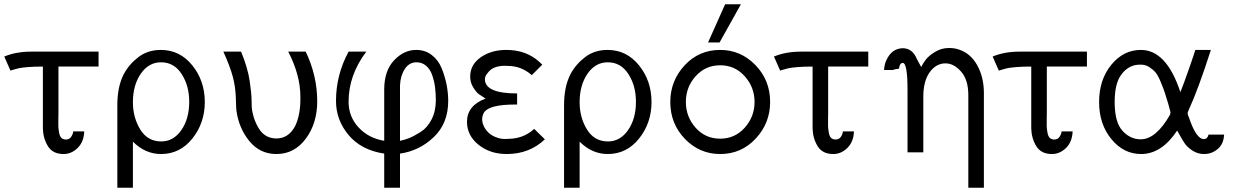

<svg xmlns="http://www.w3.org/2000/svg" viewBox="-24 -714 5797 900"><path d="M-4 -449Q51 -472 123 -472H438V-402H250V-187Q250 -183 249.5 -157Q249 -131 249.5 -120.5Q250 -110 253 -92.5Q256 -75 264 -67.5Q272 -60 285 -60Q302 -60 310.5 -74Q319 -88 319 -98H371Q369 -49 340 -20.5Q311 8 274 8Q223 8 200.5 -29Q178 -66 177 -112V-194V-402Q136 -402 106 -399.5Q76 -397 63.5 -394Q51 -391 39.5 -387.5Q28 -384 25 -383Z M526 166V-221Q526 -308 556 -366Q581 -413 625 -446.5Q669 -480 730 -480Q819 -480 877.5 -407.5Q936 -335 936 -236Q936 -138 878 -65Q820 8 731 8Q657 8 599 -50V166ZM599 -235Q599 -163 633.5 -107Q668 -51 732 -51Q789 -51 826 -104Q863 -157 863 -237Q863 -312 827.5 -367Q792 -422 731 -422Q673 -422 636 -368.5Q599 -315 599 -235Z M1023 -472H1106Q1121 -436 1131.5 -400.5Q1142 -365 1146.5 -333.5Q1151 -302 1153 -282Q1155 -262 1155.5 -237.5Q1156 -213 1156 -211Q1162 -155 1190.5 -110Q1219 -65 1272 -65Q1328 -65 1359 -122Q1386 -178 1384 -261Q1384 -362 1327 -472H1409Q1463 -359 1463 -239Q1463 -136 1409.5 -64Q1356 8 1272 8Q1194 8 1144.5 -53Q1095 -114 1084 -197Q1083 -203 1081.5 -254.5Q1080 -306 1067.5 -353.5Q1055 -401 1023 -472Z M1551 -241Q1551 -363 1610 -472H1693Q1610 -362 1610 -237Q1610 -167 1657 -116.5Q1704 -66 1777 -54V-294Q1777 -382 1823 -431Q1869 -480 1927 -480Q1969 -480 2000 -456Q2031 -432 2046.5 -393.5Q2062 -355 2069.5 -316.5Q2077 -278 2077 -241Q2077 -136 2009.5 -71.5Q1942 -7 1851 6V166H1777V6Q1670 -10 1610.5 -80.5Q1551 -151 1551 -241ZM1851 -54Q1872 -58 1893.5 -66.5Q1915 -75 1947 -95Q1979 -115 1999 -154Q2019 -193 2019 -245Q2019 -278 2015 -307Q2011 -336 2001.5 -363Q1992 -390 1973 -406Q1954 -422 1928 -422Q1894 -422 1873.5 -390.5Q1853 -359 1851 -314Z M2165 -143Q2165 -219 2252 -252Q2231 -265 2220 -273Q2209 -281 2194.5 -304Q2180 -327 2180 -355Q2180 -411 2229.5 -445.5Q2279 -480 2349 -480Q2443 -480 2504 -424L2518 -411L2469 -362L2467 -363Q2465 -364 2465 -365Q2417 -405 2357 -405Q2289 -410 2262 -372Q2249 -357 2249 -343Q2249 -276 2400 -276V-224H2389Q2270 -224 2245 -187Q2236 -172 2236 -152Q2238 -125 2257.5 -101Q2277 -77 2312 -67Q2330 -61 2356 -63Q2380 -63 2401 -68Q2422 -73 2435 -79.5Q2448 -86 2458 -92.5Q2468 -99 2473.5 -104.5Q2479 -110 2480 -110L2530 -61Q2458 8 2351 8Q2273 8 2219 -35.5Q2165 -79 2165 -143Z M2620 166V-221Q2620 -308 2650 -366Q2675 -413 2719 -446.5Q2763 -480 2824 -480Q2913 -480 2971.5 -407.5Q3030 -335 3030 -236Q3030 -138 2972 -65Q2914 8 2825 8Q2751 8 2693 -50V166ZM2693 -235Q2693 -163 2727.5 -107Q2762 -51 2826 -51Q2883 -51 2920 -104Q2957 -157 2957 -237Q2957 -312 2921.5 -367Q2886 -422 2825 -422Q2767 -422 2730 -368.5Q2693 -315 2693 -235Z M3295 -515 3375 -694H3449L3349 -515ZM3118 -236Q3118 -335 3185 -407.5Q3252 -480 3352 -480Q3448 -480 3517 -409Q3586 -338 3586 -236Q3586 -137 3518.5 -64.5Q3451 8 3352 8Q3255 8 3186.5 -63Q3118 -134 3118 -236ZM3191 -236Q3191 -167 3236.5 -115.5Q3282 -64 3352 -64Q3421 -64 3467 -115.5Q3513 -167 3513 -236Q3513 -305 3467 -356.5Q3421 -408 3352 -408Q3283 -408 3237 -357Q3191 -306 3191 -236Z M3604 -449Q3659 -472 3731 -472H4046V-402H3858V-187Q3858 -183 3857.5 -157Q3857 -131 3857.5 -120.5Q3858 -110 3861 -92.5Q3864 -75 3872 -67.5Q3880 -60 3893 -60Q3910 -60 3918.5 -74Q3927 -88 3927 -98H3979Q3977 -49 3948 -20.5Q3919 8 3882 8Q3831 8 3808.5 -29Q3786 -66 3785 -112V-194V-402Q3744 -402 3714 -399.5Q3684 -397 3671.5 -394Q3659 -391 3647.5 -387.5Q3636 -384 3633 -383Z M4120 -386Q4122 -415 4131 -432Q4155 -485 4205 -488Q4253 -489 4274 -437Q4275 -435 4294 -400Q4303 -418 4316.5 -435.5Q4330 -453 4359.5 -471Q4389 -489 4424 -489Q4453 -489 4473 -481Q4526 -463 4556.5 -408.5Q4587 -354 4588 -282V166H4515V-268Q4515 -340 4481 -378.5Q4447 -417 4408 -417Q4364 -417 4334 -375.5Q4304 -334 4304 -261V0H4230V-293Q4230 -418 4208 -419Q4193 -419 4190 -392Q4171 -390 4161 -386Z M4629 -449Q4684 -472 4756 -472H5071V-402H4883V-187Q4883 -183 4882.5 -157Q4882 -131 4882.5 -120.5Q4883 -110 4886 -92.5Q4889 -75 4897 -67.5Q4905 -60 4918 -60Q4935 -60 4943.5 -74Q4952 -88 4952 -98H5004Q5002 -49 4973 -20.5Q4944 8 4907 8Q4856 8 4833.5 -29Q4811 -66 4810 -112V-194V-402Q4769 -402 4739 -399.5Q4709 -397 4696.5 -394Q4684 -391 4672.5 -387.5Q4661 -384 4658 -383Z M5324 -480Q5444 -480 5509 -282Q5524 -319 5549.5 -392Q5575 -465 5579 -480H5652Q5593 -296 5547 -196Q5543 -188 5543 -182Q5543 -176 5549 -164Q5583 -62 5619 -62Q5636 -62 5641 -83H5714Q5712 -39 5684 -15.5Q5656 8 5620 8Q5590 8 5565 -8.5Q5540 -25 5527.5 -44.5Q5515 -64 5505 -82.5Q5495 -101 5494 -102Q5421 8 5325 8Q5243 8 5185.5 -62Q5128 -132 5128 -236Q5128 -340 5185 -410Q5242 -480 5324 -480ZM5201 -236Q5201 -141 5237.5 -101Q5274 -61 5323 -61Q5395 -61 5461 -177Q5461 -178 5461.5 -182Q5462 -186 5463 -187Q5463 -188 5452 -228Q5440 -268 5435 -283Q5430 -298 5417 -329.5Q5404 -361 5393 -374Q5382 -387 5364 -399Q5346 -411 5324 -411Q5308 -411 5298 -409Q5256 -400 5228.5 -359Q5201 -318 5201 -236Z"/></svg>

Font: Coval
Style: ExtraLight
Weight: 250
Foundry: Context Ltd
Version: Version 001.000